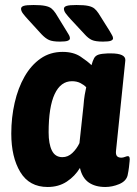

<svg xmlns="http://www.w3.org/2000/svg" viewBox="-20 -738 545 766"><path d="M170 8Q97 8 61 -51.5Q25 -111 25 -205Q25 -269 38.5 -328Q52 -387 78 -432.5Q104 -478 142 -504.5Q180 -531 230 -531Q273 -531 301.5 -512Q330 -493 345 -478Q350 -496 355.5 -506Q361 -516 373 -520Q385 -524 410 -525H422Q482 -525 480 -497L443 -138Q441 -122 446.5 -115.5Q452 -109 464 -109Q471 -109 478.5 -112Q486 -115 490 -115Q500 -115 497 -94Q496 -84 494.5 -70.5Q493 -57 489 -38Q483 -15 455.5 -3.5Q428 8 400 8Q360 8 334 -10Q308 -28 299 -68Q279 -35 246.5 -13.5Q214 8 170 8ZM229 -111Q251 -111 268.5 -127.5Q286 -144 297 -167L313 -315Q315 -342 318 -359.5Q321 -377 324 -390Q314 -400 300 -407Q286 -414 267 -414Q222 -414 198 -362.5Q174 -311 174 -210Q174 -164 187 -137.5Q200 -111 229 -111ZM391 -572Q361 -572 346.5 -578.5Q332 -585 317 -602L263 -660Q251 -673 243 -683.5Q235 -694 235 -703Q235 -711 246 -714.5Q257 -718 285 -718Q316 -718 332 -714.5Q348 -711 356.5 -704Q365 -697 373 -685L417 -615Q423 -604 427 -597.5Q431 -591 431 -585Q431 -579 422.5 -575.5Q414 -572 391 -572ZM219 -572Q190 -572 175.5 -578.5Q161 -585 145 -602L92 -660Q80 -673 72 -683.5Q64 -694 64 -703Q64 -711 74.5 -714.5Q85 -718 114 -718Q144 -718 160.5 -714.5Q177 -711 185.5 -704Q194 -697 202 -685L245 -615Q252 -604 255.5 -597.5Q259 -591 259 -585Q259 -579 250.5 -575.5Q242 -572 219 -572Z"/></svg>

Font: Asap Semi Condensed Semi Condensed Regular
Style: Bold Italic
Weight: 700
Width: 4
Italic angle: -6°
Designer: Pablo Cosgaya
Foundry: Omnibus-Type
Version: Version 3.001; ttfautohint (v1.8.4.7-5d5b)